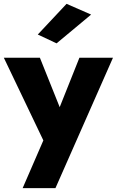

<svg xmlns="http://www.w3.org/2000/svg" viewBox="-32 -761 609 1001"><path d="M557 -460H382L234 -89L325 -88L176 -460H-12L194 -29L86 220H257ZM443 -685 315 -741 165 -581 263 -535Z"/></svg>

Font: Jost ExtraBold
Style: Regular
Weight: 800
Version: Version 3.710